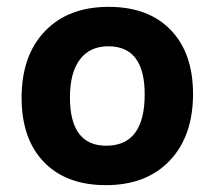

<svg xmlns="http://www.w3.org/2000/svg" viewBox="-20 -530 626 560"><path d="M289 10Q173 10 108 -57.5Q43 -125 43 -245Q43 -368 111 -439Q179 -510 297 -510Q413 -510 478 -442.5Q543 -375 543 -256Q543 -133 475 -61.5Q407 10 289 10ZM290 -105Q402 -105 402 -255Q402 -395 296 -395Q242 -395 213 -356.5Q184 -318 184 -246Q184 -105 290 -105Z"/></svg>

Font: Solway
Style: Bold
Weight: 700
Designer: Mariya V. Pigoulevskaya
Foundry: The Northern Block Ltd.
Version: Version 1.000;hotconv 1.0.109;makeotfexe 2.5.65596